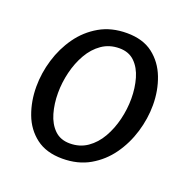

<svg xmlns="http://www.w3.org/2000/svg" viewBox="-99 -598 697 707"><g transform="rotate(20 249.5 -245.0)"><path d="M216 13Q153 13 113 -17.5Q73 -48 54.5 -97.5Q36 -147 36 -204Q36 -257 52 -310Q68 -363 99 -406.5Q130 -450 176 -476.5Q222 -503 283 -503Q346 -503 385.5 -472.5Q425 -442 444 -392.5Q463 -343 463 -286Q463 -233 447 -180Q431 -127 400 -83.5Q369 -40 323 -13.5Q277 13 216 13ZM223 -49Q262 -49 291.5 -69.5Q321 -90 340.5 -124Q360 -158 370 -199Q380 -240 380 -281Q380 -323 369.5 -359.5Q359 -396 336 -418.5Q313 -441 276 -441Q237 -441 207.5 -420.5Q178 -400 158.5 -366Q139 -332 129 -291Q119 -250 119 -209Q119 -167 129.5 -130.5Q140 -94 163 -71.5Q186 -49 223 -49Z"/></g></svg>

Font: Rosario
Style: Italic
Weight: 400
Italic angle: -8.05°
Designer: Hector Gatti
Foundry: Omnibus Type
Version: Version 1.201